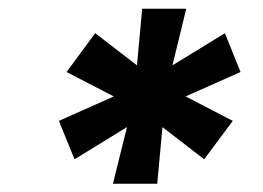

<svg xmlns="http://www.w3.org/2000/svg" viewBox="-20 -748 616 449"><path d="M244.1 -318.4 276.9 -450.7 154.3 -375.5 117.7 -465.3 246.1 -522.5 135.7 -579.6 202.6 -670.4 300.3 -595.2 312.5 -727.5H415.5L383.3 -595.2L505.9 -670.4L542.5 -579.6L414.1 -522.5L524.4 -465.3L457.5 -375.5L359.9 -450.7L347.7 -318.4Z"/></svg>

Font: Inter 20pt ExtraBold
Style: Italic
Weight: 800
Italic angle: -9.3988°
Version: Version 4.001;git-66647c0bb